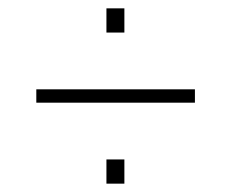

<svg xmlns="http://www.w3.org/2000/svg" viewBox="-20 -483 553 460"><path d="M67 -237V-269H447V-237ZM235 -43V-101H278V-43ZM235 -405V-463H278V-405Z"/></svg>

Font: Saira Thin SemiCondensed
Style: Regular
Weight: 100
Width: 4
Version: Version 1.101